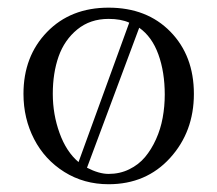

<svg xmlns="http://www.w3.org/2000/svg" viewBox="-20 -472 563 499"><path d="M41 -228Q41 -325.7 102.3 -388.9Q163.6 -452.1 262.2 -452.1Q361.8 -452.1 422.9 -389.6Q483.9 -327.1 483.9 -228Q483.9 -129.4 421.9 -61.3Q359.9 6.8 262.2 6.8Q198.2 6.8 147.2 -25.1Q96.2 -57.1 68.6 -110.6Q41 -164.1 41 -228ZM117.2 -228Q117.2 -174.8 134.8 -126.2Q152.3 -77.6 184.1 -50.8L315.9 -413.1Q294.4 -422.9 262.2 -422.9Q214.4 -422.9 180.9 -395.5Q147.5 -368.2 132.3 -325.2Q117.2 -282.2 117.2 -228ZM206.1 -36.1Q237.3 -20 262.2 -20Q291.5 -20 315.9 -32Q340.3 -43.9 356.9 -63.7Q373.5 -83.5 385.5 -110.1Q397.5 -136.7 402.8 -166Q408.2 -195.3 408.2 -226.1Q408.2 -284.7 391.6 -330.6Q375 -376.5 341.8 -399.9Z"/></svg>

Font: Dehuti Alt
Style: Book
Weight: 400
Version: Version 1.2